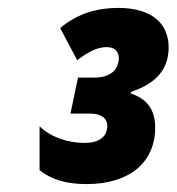

<svg xmlns="http://www.w3.org/2000/svg" viewBox="-20 -873 446 485"><path d="M199 -408C305 -408 372 -461 372 -551C372 -597 350 -624 310 -637L311 -641C375 -662 406 -699 406 -753C406 -814 363 -853 279 -853C229 -853 178 -841 132 -802L175 -721C207 -745 228 -754 250 -754C267 -754 280 -745 280 -727C280 -695 257 -677 218 -677H177L158 -586H208C238 -586 251 -572 251 -556C251 -526 229 -512 193 -512C152 -512 109 -526 80 -554V-443C109 -420 146 -408 199 -408Z"/></svg>

Font: Noto Sans Condensed Black
Style: Italic
Weight: 900
Width: 3
Italic angle: -12°
Designer: Monotype Design Team
Foundry: Monotype Imaging Inc.
Version: Version 2.013